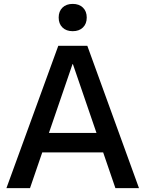

<svg xmlns="http://www.w3.org/2000/svg" viewBox="-20 -965 746 985"><path d="M13 0 279 -730H428L693 0H572L354 -636H352L134 0ZM151 -183V-283H556V-183ZM353 -805Q320 -805 300.5 -824Q281 -843 281 -875Q281 -907 300.5 -926Q320 -945 353 -945Q386 -945 405.5 -926Q425 -907 425 -875Q425 -843 405.5 -824Q386 -805 353 -805Z"/></svg>

Font: M PLUS 2 Medium
Style: Regular
Weight: 500
Designer: Coji Morishita
Foundry: UNDERFOREST DESIGN
Version: Version 1.001